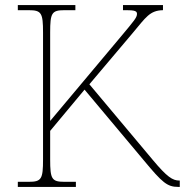

<svg xmlns="http://www.w3.org/2000/svg" viewBox="-20 -734 726 754"><path d="M50 0H278V-20H233C183 -20 177 -31 177 -108V-220L312 -382L545 -104C618 -16 637 0 680 0H686V-25H684C658 -25 636 -39 580 -106L331 -403L500 -603C553 -666 568 -693 620 -694V-714H463V-694C500 -694 518 -694 518 -680C518 -665 507 -653 457 -593L177 -259V-606C177 -683 183 -694 233 -694H276V-714H50V-694H93C143 -694 149 -683 149 -606V-108C149 -31 143 -20 93 -20H50Z"/></svg>

Font: Noto Serif Sinhala Thin
Style: Regular
Weight: 100
Designer: Jelle Bosma - Monotype Design Team
Foundry: Monotype Imaging Inc.
Version: Version 2.007